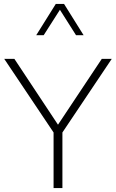

<svg xmlns="http://www.w3.org/2000/svg" viewBox="-20 -958 591 978"><path d="M405.8 -778.8H367.2L285.2 -908.2L202.6 -778.8H164.6L264.2 -938H306.2ZM498.5 -658.2H549.3L297.9 -283.2V0H252.9V-283.2L1.5 -658.2H53.2L275.4 -322.8Z"/></svg>

Font: Estedad-FD ExtraLight
Style: Regular
Weight: 200
Designer: Amin Abedi
Version: Version 7.3